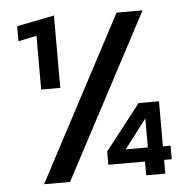

<svg xmlns="http://www.w3.org/2000/svg" viewBox="-49 -702 742 751"><g transform="rotate(-5 322.0 -327.0)"><path d="M115 -581 43 -566V-625L190 -654V-370H115ZM435 -644H537L196 0H94ZM495 -54H351V-106L490 -284H570V-107H600V-54H570V0H495ZM511 -108V-222L424 -108Z"/></g></svg>

Font: Kanit
Style: Regular
Weight: 400
Designer: Katatrad Team
Foundry: Cadson Demak
Version: Version 1.001